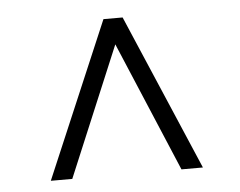

<svg xmlns="http://www.w3.org/2000/svg" viewBox="-37 -713 574 459"><g transform="rotate(-5 250.0 -483.0)"><path d="M381 -296 249.5 -607.5 119 -296H67.5L226.5 -670H272.5L432.5 -296Z"/></g></svg>

Font: Newsreader Text Medium
Style: Regular
Weight: 500
Designer: Hugues Gentile
Foundry: Production Type
Version: Version 1.001